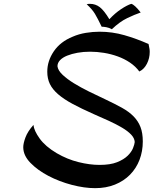

<svg xmlns="http://www.w3.org/2000/svg" viewBox="-20 -903 799 999"><path d="M753 -674Q756 -657 757.5 -650.5Q759 -644 759 -633Q759 -600 744.5 -571.5Q730 -543 705 -531Q685 -558 656 -577.5Q627 -597 592.5 -609.5Q558 -622 521 -628Q484 -634 449 -634Q414 -634 383.5 -628.5Q353 -623 329.5 -613.5Q306 -604 292.5 -590Q279 -576 279 -558Q282 -536 306 -513.5Q330 -491 365 -469.5Q400 -448 442.5 -427Q485 -406 526 -387Q577 -363 614 -342.5Q651 -322 675 -297.5Q699 -273 711 -242Q723 -211 723 -167Q723 -116 706 -71.5Q689 -27 656.5 6Q624 39 578 57.5Q532 76 475 76Q419 76 354 59Q289 42 232.5 12.5Q176 -17 138.5 -55.5Q101 -94 101 -137Q101 -157 112.5 -188Q124 -219 154 -253Q157 -223 186.5 -182Q216 -141 275 -106Q330 -74 388.5 -59.5Q447 -45 498 -45Q554 -45 589 -59Q624 -73 644 -92.5Q664 -112 672 -132Q680 -152 681 -164Q680 -184 662.5 -202.5Q645 -221 615.5 -238.5Q586 -256 547 -274Q508 -292 466 -310Q403 -338 357.5 -362.5Q312 -387 282.5 -412.5Q253 -438 239.5 -466Q226 -494 226 -530Q226 -586 260 -636Q294 -686 358 -712Q390 -726 426.5 -732Q463 -738 498 -738Q564 -738 627 -720Q690 -702 753 -674ZM562 -751Q547 -759 533 -761.5Q519 -764 509 -764Q498 -786 490 -802Q482 -818 474 -831Q466 -844 456 -855.5Q446 -867 431 -881Q439 -883 442 -883Q445 -883 448 -883Q477 -883 499.5 -865.5Q522 -848 549 -803Q579 -835 610 -855.5Q641 -876 663 -883Q680 -879 712 -838Q680 -827 641.5 -808.5Q603 -790 562 -751Z"/></svg>

Font: Sweet Mavka Script
Style: Regular
Weight: 500
Designer: Pablo Impallari/Anastassiya Vishnevskaya
Foundry: Pablo Impallari/ Anastassiya Vishnevskaya
Version: Version 2.0/www.impallari.com/   behance.net/sweetcherry